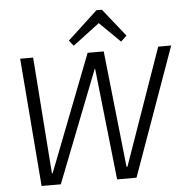

<svg xmlns="http://www.w3.org/2000/svg" viewBox="-60 -986 1016 1046"><g transform="rotate(-5 447.5 -463.0)"><path d="M69 -700H140L187 -63H191L438 -700H526L595 -63H600L824 -700H895L644 1H538L471 -610H469L230 1H125ZM342 -775 506 -927H536L657 -775L625 -745L498 -870H531L366 -745Z"/></g></svg>

Font: Pathway Extreme 28pt Light
Style: Italic
Weight: 300
Italic angle: -8°
Designer: Eduardo Rodriguez Tunni
Foundry: Eduardo Rodriguez Tunni
Version: Version 1.001;gftools[0.9.26]